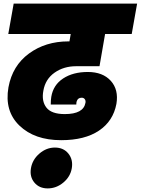

<svg xmlns="http://www.w3.org/2000/svg" viewBox="-20 -760 782 1067"><path d="M26 -571 56 -740H742L712 -571H564L533 -392H403Q334 -392 283 -356Q232 -320 221 -256Q210 -198 238 -162Q266 -126 340 -126Q444 -126 455 -189Q457 -201 451 -209Q445 -217 434 -217Q412 -217 406 -196Q404 -190 404 -179H262Q262 -204 265 -222Q276 -288 331 -324Q386 -360 468 -360Q551 -360 595.5 -311Q640 -262 627 -183Q609 -87 530 -34Q451 19 320 19Q172 19 88 -62Q4 -143 27 -275Q49 -395 141 -462.5Q233 -530 360 -530H366L373 -571ZM245 287Q198 287 171 254.5Q144 222 152 175Q160 127 199 93.5Q238 60 285 60Q333 60 360 93.5Q387 127 379 175Q371 222 332 254.5Q293 287 245 287Z"/></svg>

Font: Poppins Black
Style: Italic
Weight: 900
Italic angle: -10°
Designer: Ninad Kale (Devanagari), Jonny Pinhorn (Latin)
Foundry: Indian Type Foundry
Version: Version 3.200;PS 1.000;hotconv 16.6.54;makeotf.lib2.5.65590